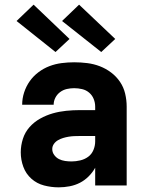

<svg xmlns="http://www.w3.org/2000/svg" viewBox="-20 -795 640 823"><path d="M232 8H231Q200 8 169 0Q138 -8 114.5 -29Q91 -50 80 -80Q69 -110 69 -142Q69 -171 78 -199.5Q87 -228 106.5 -250Q126 -272 152 -286.5Q178 -301 206 -309Q234 -317 263.5 -320Q293 -323 322 -323H388V-338Q388 -355 381.5 -371Q375 -387 362 -398Q349 -409 332 -413Q315 -417 298 -417Q282 -417 266.5 -413.5Q251 -410 238 -400.5Q225 -391 217.5 -376.5Q210 -362 210 -346H75Q75 -373 83.5 -399Q92 -425 107.5 -447Q123 -469 145 -485.5Q167 -502 192 -511.5Q217 -521 244 -524.5Q271 -528 298 -528Q326 -528 354 -524.5Q382 -521 408 -511Q434 -501 456.5 -484Q479 -467 494.5 -444Q510 -421 516.5 -393.5Q523 -366 523 -338V0H388V-76Q377 -56 360 -39Q343 -22 322.5 -11.5Q302 -1 278.5 3.5Q255 8 232 8ZM287 -103Q305 -103 324 -107.5Q343 -112 358 -123Q373 -134 380.5 -152Q388 -170 388 -189V-212H322Q310 -212 298 -211.5Q286 -211 274 -209Q262 -207 250.5 -203.5Q239 -200 228.5 -194Q218 -188 211 -178Q204 -168 204 -156Q204 -142 212.5 -130.5Q221 -119 233 -113Q245 -107 259 -105Q273 -103 287 -103ZM414 -572 246 -705 319 -775 474 -628ZM218 -572 51 -705 124 -775 278 -628Z"/></svg>

Font: Iosevka SS04 Heavy Extended
Style: Regular
Weight: 900
Width: 7
Monospace: yes
Designer: Belleve Invis
Foundry: Belleve Invis
Version: Version 19.0.0; ttfautohint (v1.8.4)